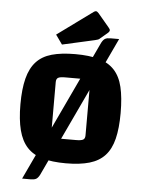

<svg xmlns="http://www.w3.org/2000/svg" viewBox="-57 -770 684 918"><g transform="rotate(5 285.5 -311.0)"><path d="M286 12Q219 12 173 -1.5Q127 -15 99 -45.5Q71 -76 58 -126.5Q45 -177 45 -250Q45 -324 58 -374.5Q71 -425 99 -455.5Q127 -486 173 -499Q219 -512 286 -512Q353 -512 399 -499Q445 -486 473.5 -455.5Q502 -425 514 -374.5Q526 -324 526 -250Q526 -177 513.5 -126.5Q501 -76 473 -45.5Q445 -15 399 -1.5Q353 12 286 12ZM204 -103H325Q350 -103 359 -108.5Q368 -114 368 -129V-397H247Q222 -397 213 -391.5Q204 -386 204 -371ZM168 78Q160 93 151 98Q142 103 125 103H84L404 -577Q412 -592 421 -597Q430 -602 447 -602H488ZM218 -552 186 -597 356 -721Q362 -725 366 -725Q372 -725 379 -717L432 -654Q440 -645 440 -640Q440 -633 430 -625L398 -598Q393 -593 388 -591Q383 -589 374 -587Z"/></g></svg>

Font: Changa SemiBold
Style: Regular
Weight: 600
Designer: Eduardo Rodriguez Tunni
Foundry: Eduardo Rodriguez Tunni
Version: Version 3.002; ttfautohint (v1.8.2)